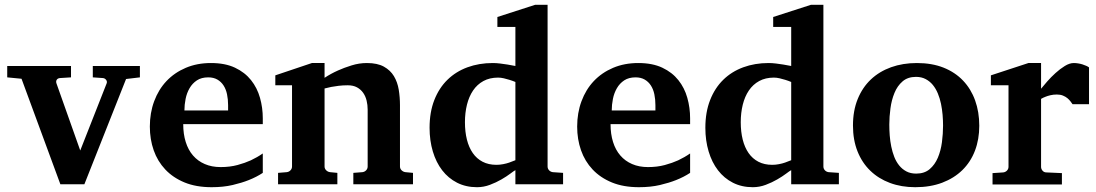

<svg xmlns="http://www.w3.org/2000/svg" viewBox="-20 -760 4522 792"><path d="M500 -434.1 328.1 0H229L68.8 -435.1L9.8 -440.9V-487.8H272.9V-440.9L227.1 -438Q217.8 -437 213.9 -430.7Q210 -424.3 212.9 -416L311 -139.2L419.9 -416Q422.9 -423.3 418 -430.2Q413.1 -437 404.8 -438L362.8 -440.9V-487.8H557.1V-440.9Z M920.9 -326.2Q920.9 -350.1 916.5 -371.1Q912.1 -392.1 902.1 -407.5Q892.1 -422.9 876.5 -431.9Q860.8 -440.9 838.9 -440.9Q811 -440.9 792.2 -428.5Q773.4 -416 762 -396.2Q750.5 -376.5 745.6 -352.1Q740.7 -327.6 740.7 -304.2H920.9ZM1064 -46.9Q1038.1 -29.8 1005.9 -17.1Q978 -5.9 939.5 3.2Q900.9 12.2 853 12.2Q789.1 12.2 741.5 -7.3Q693.8 -26.9 661.9 -60.8Q629.9 -94.7 614 -140.1Q598.1 -185.5 598.1 -237.8Q598.1 -294.4 616 -342.5Q633.8 -390.6 666.7 -425.5Q699.7 -460.4 746.3 -480.2Q793 -500 850.1 -500Q908.7 -500 949.5 -480.7Q990.2 -461.4 1015.6 -429.4Q1041 -397.5 1052.5 -356.4Q1064 -315.4 1064 -272V-248H735.8Q735.8 -207 746.1 -174.3Q756.3 -141.6 776.1 -118.7Q795.9 -95.7 824.7 -83.3Q853.5 -70.8 890.1 -70.8Q928.2 -70.8 959.7 -79.3Q991.2 -87.9 1014.6 -98.6Q1041.5 -111.3 1064 -127Z M1437.5 0V-46.9L1474.6 -49.8Q1483.9 -50.8 1490.2 -57.4Q1496.6 -64 1496.6 -73.2V-308.1Q1496.6 -327.1 1492.2 -345.2Q1487.8 -363.3 1478 -377.2Q1468.3 -391.1 1452.6 -399.7Q1437 -408.2 1414.6 -408.2Q1394 -408.2 1376.5 -406Q1358.9 -403.8 1346.2 -401.4Q1331.1 -398.4 1318.8 -395V-73.2Q1318.8 -64 1325.7 -57.4Q1332.5 -50.8 1341.8 -49.8L1371.6 -46.9V0H1127V-46.9L1162.6 -49.8Q1171.9 -50.8 1178.2 -57.4Q1184.6 -64 1184.6 -73.2V-408.2H1115.7V-449.2L1266.6 -500H1318.8V-439Q1344.7 -456.1 1374 -469.2Q1398.9 -480.5 1430.2 -490.2Q1461.4 -500 1493.7 -500Q1536.6 -500 1563.5 -485.1Q1590.3 -470.2 1605 -445.8Q1619.6 -421.4 1624.8 -390.1Q1629.9 -358.9 1629.9 -326.2V-73.2Q1629.9 -64 1636.7 -57.4Q1643.6 -50.8 1652.8 -49.8L1683.6 -46.9V0Z M2106 -421.9Q2094.2 -426.8 2081.5 -430.7Q2070.8 -434.1 2058.3 -437Q2045.9 -439.9 2034.7 -439.9Q2000 -439.9 1974.1 -425.8Q1948.2 -411.6 1931.4 -386.7Q1914.6 -361.8 1906.2 -328.1Q1897.9 -294.4 1897.9 -255.9Q1897.9 -216.3 1906 -184.1Q1914.1 -151.9 1930.2 -128.7Q1946.3 -105.5 1970.7 -92.8Q1995.1 -80.1 2027.8 -80.1Q2041.5 -80.1 2055.4 -82.8Q2069.3 -85.4 2080.6 -89.4Q2093.8 -93.8 2106 -99.1ZM2106 0V-58.1Q2100.1 -55.2 2085 -43.7Q2069.8 -32.2 2048.3 -19.8Q2026.9 -7.3 2001 2.4Q1975.1 12.2 1947.8 12.2Q1901.9 12.2 1865.5 -6.3Q1829.1 -24.9 1804 -57.6Q1778.8 -90.3 1765.4 -135.3Q1752 -180.2 1752 -232.9Q1752 -297.4 1771.5 -347.2Q1791 -397 1825.7 -430.9Q1860.4 -464.8 1908.2 -482.4Q1956.1 -500 2012.7 -500Q2026.9 -500 2043.2 -498Q2059.6 -496.1 2073.7 -493.7Q2089.8 -491.2 2106 -487.8V-648.9H2031.7V-689.9L2187.5 -740.2H2238.8V-73.2Q2238.8 -64 2245.1 -57.4Q2251.5 -50.8 2260.7 -49.8L2302.7 -46.9V0Z M2683.6 -326.2Q2683.6 -350.1 2679.2 -371.1Q2674.8 -392.1 2664.8 -407.5Q2654.8 -422.9 2639.2 -431.9Q2623.5 -440.9 2601.6 -440.9Q2573.7 -440.9 2554.9 -428.5Q2536.1 -416 2524.7 -396.2Q2513.2 -376.5 2508.3 -352.1Q2503.4 -327.6 2503.4 -304.2H2683.6ZM2826.7 -46.9Q2800.8 -29.8 2768.6 -17.1Q2740.7 -5.9 2702.1 3.2Q2663.6 12.2 2615.7 12.2Q2551.8 12.2 2504.2 -7.3Q2456.5 -26.9 2424.6 -60.8Q2392.6 -94.7 2376.7 -140.1Q2360.8 -185.5 2360.8 -237.8Q2360.8 -294.4 2378.7 -342.5Q2396.5 -390.6 2429.4 -425.5Q2462.4 -460.4 2509 -480.2Q2555.7 -500 2612.8 -500Q2671.4 -500 2712.2 -480.7Q2752.9 -461.4 2778.3 -429.4Q2803.7 -397.5 2815.2 -356.4Q2826.7 -315.4 2826.7 -272V-248H2498.5Q2498.5 -207 2508.8 -174.3Q2519 -141.6 2538.8 -118.7Q2558.6 -95.7 2587.4 -83.3Q2616.2 -70.8 2652.8 -70.8Q2690.9 -70.8 2722.4 -79.3Q2753.9 -87.9 2777.3 -98.6Q2804.2 -111.3 2826.7 -127Z M3243.7 -421.9Q3231.9 -426.8 3219.2 -430.7Q3208.5 -434.1 3196 -437Q3183.6 -439.9 3172.4 -439.9Q3137.7 -439.9 3111.8 -425.8Q3085.9 -411.6 3069.1 -386.7Q3052.2 -361.8 3043.9 -328.1Q3035.6 -294.4 3035.6 -255.9Q3035.6 -216.3 3043.7 -184.1Q3051.8 -151.9 3067.9 -128.7Q3084 -105.5 3108.4 -92.8Q3132.8 -80.1 3165.5 -80.1Q3179.2 -80.1 3193.1 -82.8Q3207 -85.4 3218.3 -89.4Q3231.4 -93.8 3243.7 -99.1ZM3243.7 0V-58.1Q3237.8 -55.2 3222.7 -43.7Q3207.5 -32.2 3186 -19.8Q3164.6 -7.3 3138.7 2.4Q3112.8 12.2 3085.4 12.2Q3039.6 12.2 3003.2 -6.3Q2966.8 -24.9 2941.7 -57.6Q2916.5 -90.3 2903.1 -135.3Q2889.6 -180.2 2889.6 -232.9Q2889.6 -297.4 2909.2 -347.2Q2928.7 -397 2963.4 -430.9Q2998 -464.8 3045.9 -482.4Q3093.8 -500 3150.4 -500Q3164.6 -500 3180.9 -498Q3197.3 -496.1 3211.4 -493.7Q3227.5 -491.2 3243.7 -487.8V-648.9H3169.4V-689.9L3325.2 -740.2H3376.5V-73.2Q3376.5 -64 3382.8 -57.4Q3389.2 -50.8 3398.4 -49.8L3440.4 -46.9V0Z M3870.1 -242.2Q3870.1 -263.2 3868.2 -286.4Q3866.2 -309.6 3861.6 -332Q3856.9 -354.5 3848.6 -374.5Q3840.3 -394.5 3827.9 -409.7Q3815.4 -424.8 3798.3 -433.8Q3781.2 -442.9 3758.3 -442.9Q3724.6 -442.9 3703.1 -424.3Q3681.6 -405.8 3669.7 -376.7Q3657.7 -347.7 3653.1 -313Q3648.4 -278.3 3648.4 -246.1Q3648.4 -224.6 3650.1 -201.2Q3651.9 -177.7 3656.5 -155.3Q3661.1 -132.8 3668.9 -112.8Q3676.8 -92.8 3689.2 -77.4Q3701.7 -62 3718.8 -53Q3735.8 -43.9 3759.3 -43.9Q3793.5 -43.9 3814.9 -62.3Q3836.4 -80.6 3848.6 -109.4Q3860.8 -138.2 3865.5 -173.3Q3870.1 -208.5 3870.1 -242.2ZM4019.5 -241.2Q4019.5 -185.1 4001.7 -138.4Q3983.9 -91.8 3949.7 -58.3Q3915.5 -24.9 3866.5 -6.3Q3817.4 12.2 3755.4 12.2Q3698.2 12.2 3651.1 -5.4Q3604 -22.9 3570.1 -55.7Q3536.1 -88.4 3517.3 -135.5Q3498.5 -182.6 3498.5 -242.2Q3498.5 -303.7 3518.1 -351.6Q3537.6 -399.4 3572.5 -432.4Q3607.4 -465.3 3655.8 -482.7Q3704.1 -500 3762.2 -500Q3824.2 -500 3872.1 -481Q3919.9 -461.9 3952.6 -427.5Q3985.4 -393.1 4002.4 -345.7Q4019.5 -298.3 4019.5 -241.2Z M4404.3 -330.1Q4400.9 -335 4395.8 -341.8Q4390.6 -348.6 4383.1 -355Q4375.5 -361.3 4364.7 -365.7Q4354 -370.1 4339.4 -370.1Q4325.2 -370.1 4313 -367.2Q4300.8 -364.3 4292.5 -360.8Q4282.2 -356.9 4274.4 -352.1V-71.8Q4274.4 -63 4280.5 -55.9Q4286.6 -48.8 4296.4 -48.8L4360.4 -45.9V1H4074.2V-45.9L4118.2 -48.8Q4127.4 -49.8 4133.8 -56.4Q4140.1 -63 4140.1 -71.8V-408.2H4067.4V-449.2L4222.2 -500H4274.4V-394Q4283.7 -405.8 4299.6 -423.8Q4315.4 -441.9 4334 -458.7Q4352.5 -475.6 4372.3 -487.8Q4392.1 -500 4409.2 -500Q4418 -500 4427.2 -498.5Q4436.5 -497.1 4445.1 -494.4Q4453.6 -491.7 4460.7 -488.5Q4467.8 -485.4 4472.2 -481.9V-330.1Z"/></svg>

Font: Charis SIL Cyr
Style: Bold
Weight: 700
Foundry: SIL International
Version: Version 5.000